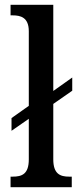

<svg xmlns="http://www.w3.org/2000/svg" viewBox="-20 -780 328 800"><path d="M24 0H279V-44H268C231 -44 202 -55 202 -116V-347L281 -402V-457L202 -401V-760H24V-716H33C65 -716 100 -708 100 -650V-339L28 -288V-235L100 -285V-116C100 -55 72 -44 33 -44H24Z"/></svg>

Font: Noto Serif Bengali Condensed Medium
Style: Regular
Weight: 500
Width: 3
Designer: Juan Bruce, Universal Thirst, Indian Type Foundry and the Monotype Design Team.
Foundry: Monotype Imaging Inc.
Version: Version 2.003